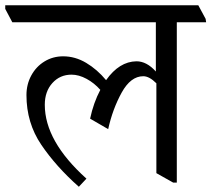

<svg xmlns="http://www.w3.org/2000/svg" viewBox="-51 -665 807 733"><path d="M736 -580H624V32H610L546 -4V-347Q519 -374 496 -374Q448 -374 413.5 -311.5Q379 -249 362 -172L293 -212Q306 -273 332 -322Q309 -348 279.5 -364Q250 -380 222 -380Q178 -380 149 -348Q120 -316 120 -265Q120 -126 279 17L250 48Q163 -29 106.5 -112.5Q50 -196 50 -302Q50 -343 68.5 -377Q87 -411 119 -430.5Q151 -450 190 -450Q236 -450 278 -425Q320 -400 354 -359Q404 -430 470 -431Q509 -431 544 -392V-580H-4L-31 -631V-645H706L734 -593Z"/></svg>

Font: Grenzecho Serif
Style: Serif-Regular
Weight: 400
Designer: Dan Reynolds
Foundry: Dan Reynolds
Version: Version 1.001; ttfautohint (v1.1) -l 5 -r 5 -G 72 -x 0 -D la